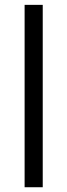

<svg xmlns="http://www.w3.org/2000/svg" viewBox="-20 -786 283 806"><path d="M83.3 0V-765.6H159.4V0Z"/></svg>

Font: Manrope3
Style: Regular
Weight: 400
Width: 4
Designer: Mikhail Sharanda
Foundry: Mikhail Sharanda
Version: Version 3.000;PS 003.000;hotconv 1.0.88;makeotf.lib2.5.64775